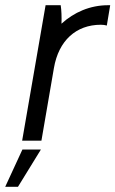

<svg xmlns="http://www.w3.org/2000/svg" viewBox="-39 -540 443 737"><path d="M46 0H120L168 -279C186 -384 253 -445 348 -445C356 -445 364 -444 371 -442L384 -520H376C307 -520 245 -493 197 -449C198 -474 197 -501 194 -520H136ZM-19 177H30L118 34H47Z"/></svg>

Font: Fixel Display 20240404
Style: Italic
Weight: 400
Italic angle: -10°
Designer: AlfaBravo + MacPaw
Foundry: Kyrylo Tkachov, Marchela Mozhyna, Serhii Makarenko, Maria Weinstein, Zakhar Kryvoshyya
Version: Version 1.211;Glyphs 3.2 (3225)